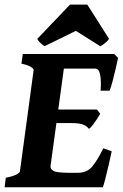

<svg xmlns="http://www.w3.org/2000/svg" viewBox="-25 -795 521 815"><path d="M476.1 -549.3Q473.1 -534.2 466.6 -505.4Q460 -476.6 452.6 -449.2Q445.3 -421.9 440.4 -410.2H401.9Q405.3 -451.7 400.1 -477.8Q395 -503.9 379.4 -503.9H224.6L245.1 -565.9H459.5ZM400.4 -312Q395.5 -303.7 387 -290.3Q378.4 -276.9 369.1 -264.6Q359.9 -252.4 352.5 -248Q342.8 -260.7 326.9 -266.6Q311 -272.5 278.8 -272.5H187L203.6 -330.1H386.7ZM449.2 -152.8Q443.8 -127 436.3 -94.5Q428.7 -62 421.9 -35.4Q415 -8.8 411.6 0H-5.4L-0.5 -40.5Q29.3 -46.4 44.2 -54Q59.1 -61.5 59.6 -67.9L117.7 -497.1Q118.7 -502.4 106.9 -510.5Q95.2 -518.6 65.9 -524.9L71.8 -565.9H315.4L310.1 -524.9Q248.5 -518.6 246.6 -507.3L189.5 -90.3Q188 -77.6 201.9 -69.6Q215.8 -61.5 271.5 -61.5H304.7Q343.8 -61.5 366 -87.6Q388.2 -113.8 413.6 -165.5ZM438 -629.9Q431.6 -620.6 419.7 -611.3Q407.7 -602.1 400.9 -598.6L296.9 -664.1L163.6 -598.6Q159.7 -601.6 148.4 -611.1Q137.2 -620.6 133.3 -629.9L272 -775.4H345.7Z"/></svg>

Font: Dai Banna SIL
Style: Bold Italic
Weight: 700
Italic angle: -11°
Designer: Victor Gaultney
Foundry: SIL International
Version: Version 4.000